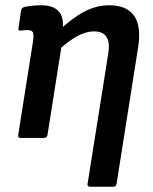

<svg xmlns="http://www.w3.org/2000/svg" viewBox="-20 -523 579 728"><path d="M322 185Q310 185 312 174L391 -323Q403 -404 336 -404Q306 -404 272 -385.5Q238 -367 194 -326L199 -403Q251 -453 298 -478Q345 -503 394 -503Q461 -503 489 -462.5Q517 -422 503 -339L422 174Q420 185 410 185ZM58 0Q47 0 49 -11L105 -365Q109 -393 104.5 -401Q100 -409 84 -409Q77 -409 71 -408.5Q65 -408 58 -407Q48 -406 50 -416L60 -484Q62 -490 64.5 -492.5Q67 -495 74 -497Q89 -500 105.5 -501.5Q122 -503 136 -503Q183 -503 203.5 -479Q224 -455 217 -408L214 -387L215 -359L160 -11Q158 0 147 0Z"/></svg>

Font: Sofia Sans Semi Condensed
Style: Bold Italic
Weight: 700
Italic angle: -9°
Version: Version 4.100